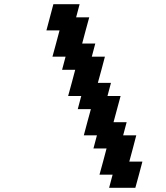

<svg xmlns="http://www.w3.org/2000/svg" viewBox="-20 -895 790 915"><path d="M500 0H625Q630.9 -21 642.1 -62.5Q653.3 -104 658.7 -125H596.2Q602.1 -145.5 613 -187.3Q624 -229 629.4 -250H566.9L583.5 -312.5H521Q526.4 -333 537.8 -375Q549.3 -417 554.7 -437.5H492.2L508.8 -500H446.3Q452.1 -520.5 463.4 -562.3Q474.6 -604 480 -625H417.5L434.1 -687.5H371.6Q377 -708 388.2 -750Q399.4 -792 405.3 -812.5H342.8L359.4 -875H234.4Q229 -854 217.8 -812.5Q206.5 -771 201.2 -750H263.7Q258.3 -729.5 247.1 -687.7Q235.8 -646 230 -625H292.5L275.9 -562.5H338.4Q333 -541.5 321.8 -500Q310.5 -458.5 304.7 -437.5H367.2L350.6 -375H413.1Q407.2 -354 396 -312.3Q384.8 -270.5 379.4 -250H441.9L425.3 -187.5H487.8Q482.4 -166.5 471.2 -124.8Q460 -83 454.1 -62.5H516.6Z"/></svg>

Font: Faithful 32x
Style: Oblique
Weight: 400
Foundry: Faithful Resource Pack
Version: Version 1.0; January 27, 2023